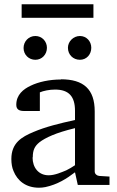

<svg xmlns="http://www.w3.org/2000/svg" viewBox="-20 -864 548 896"><path d="M133 -130C133 -164 142 -182 164 -200C178 -211 198 -222 224 -233C250 -244 285 -255 330 -266V-93C317 -84 303 -76 289 -69C267 -60 236 -46 207 -46C160 -46 132 -82 132 -129ZM264 -493C211 -493 160 -482 123 -464C89 -448 56 -422 56 -375C56 -352 71 -346 93 -346H166V-433C182 -440 210 -446 237 -446C302 -446 330 -413 330 -347V-304C257 -288 192 -272 136 -248C81 -225 33 -197 33 -122C33 -101 36 -82 43 -66C61 -21 100 12 162 12C172 12 182 11 192 9C248 -3 291 -30 330 -60L343 -1H491V-40L443 -43C432 -44 422 -52 422 -64V-344C422 -448 370 -494 264 -494ZM145 -696C114 -696 90 -671 90 -640C90 -609 114 -585 145 -585C176 -585 199 -610 199 -641C199 -671 176 -696 145 -696ZM353 -696C323 -696 297 -671 297 -641C297 -609 321 -585 353 -585C384 -585 406 -610 406 -641C406 -672 383 -696 353 -696ZM81 -781H416V-844H81Z"/></svg>

Font: Veleka
Style: Regular
Weight: 400
Designer: Stefan Peev, Context Ltd, 2016; SIL International, 1997-2014.
Foundry: Stefan Peev, Context Ltd, 2016
Version: Version 1.000